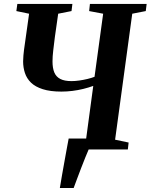

<svg xmlns="http://www.w3.org/2000/svg" viewBox="-20 -763 768 980"><path d="M285.5 196.5Q290 168.5 296.2 133Q302.5 97.5 309 61.2Q315.5 25 321.2 -6.2Q327 -37.5 330.5 -56H449L432.5 0Q426 14 415.8 39.8Q405.5 65.5 394 95.2Q382.5 125 372.5 152Q362.5 179 356 196.5ZM324.5 0 329 -35.5 419 -50 456 -324.5Q432.5 -316 405.2 -309.2Q378 -302.5 349.5 -299Q321 -295.5 293.5 -295.5Q236.5 -295.5 198.2 -307.8Q160 -320 138.2 -341.2Q116.5 -362.5 107.2 -390.5Q98 -418.5 98 -449.5Q98 -464.5 99.5 -479.8Q101 -495 102.5 -508L128.5 -693L63.5 -706.5L68.5 -743H349.5L345 -706.5L277 -693L260 -573.5Q255.5 -538 251.8 -506.2Q248 -474.5 248 -449.5Q248 -415.5 257.2 -393.2Q266.5 -371 287.8 -360Q309 -349 345 -349Q363 -349 384.5 -352Q406 -355 426.5 -360Q447 -365 462.5 -371L506.5 -693L435 -706.5L439 -743H728.5L724 -706.5L655 -693L567.5 -50L636.5 -35.5L632.5 0Z"/></svg>

Font: Merriweather 72pt
Style: Bold Italic
Weight: 700
Italic angle: -7.8°
Version: Version 2.101